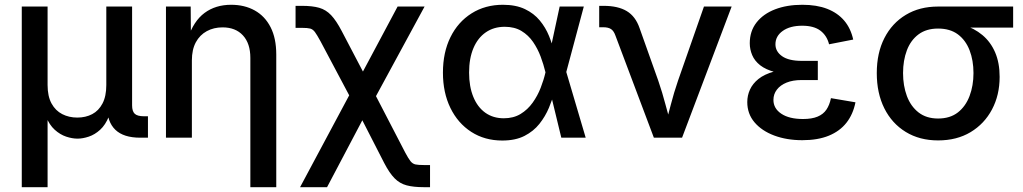

<svg xmlns="http://www.w3.org/2000/svg" viewBox="-20 -568 4219 792"><path d="M69.8 204.1V-541H176.3V-217.3Q176.3 -170.9 192.6 -141.1Q209 -111.3 236.8 -97.2Q264.6 -83 298.8 -83Q333.5 -83 360.4 -97.2Q387.2 -111.3 402.8 -141.1Q418.5 -170.9 418.5 -217.3V-541H524.9V-133.3Q524.9 -108.9 535.9 -98.6Q546.9 -88.4 573.7 -88.4H590.3V0H558.6Q489.7 0 455.8 -32.7Q421.9 -65.4 421.9 -127.9V-177.2H443.4Q443.4 -123 429.2 -87.9Q415 -52.7 393.1 -32.7Q371.1 -12.7 346.2 -4.4Q321.3 3.9 299.8 3.9Q277.8 3.9 252.9 -4.4Q228 -12.7 205.8 -32.7Q183.6 -52.7 169.4 -87.9Q155.3 -123 155.3 -177.2H176.3V204.1Z M771.5 -318.8V0H664.6V-541H766.6L767.6 -408.2H754.4Q778.3 -481 823.7 -514.6Q869.1 -548.3 933.6 -548.3Q988.8 -548.3 1030.8 -524.9Q1072.8 -501.5 1096.2 -455.8Q1119.6 -410.2 1119.6 -342.8V204.1H1012.7V-329.1Q1012.7 -388.7 982.2 -421.9Q951.7 -455.1 897.9 -455.1Q861.8 -455.1 833 -439.5Q804.2 -423.8 787.8 -393.6Q771.5 -363.3 771.5 -318.8Z M1217.8 204.1 1452.6 -234.9H1498L1651.9 62Q1664.6 85.9 1673.3 96.9Q1682.1 107.9 1694.3 110.4Q1706.5 112.8 1728.5 112.8H1753.9V204.1H1728.5Q1685.5 204.1 1657.2 196.5Q1628.9 189 1607.7 167.5Q1586.4 146 1564.9 104.5L1474.6 -71.8L1329.1 204.1ZM1445.8 -127 1302.2 -397.5Q1287.6 -424.3 1279.1 -435.8Q1270.5 -447.3 1259.5 -450.2Q1248.5 -453.1 1225.6 -453.1H1199.2V-543.9H1225.6Q1268.6 -543.9 1296.6 -535.9Q1324.7 -527.8 1345.9 -505.4Q1367.2 -482.9 1389.6 -439.9L1477.1 -272.9L1620.1 -541H1731.4L1506.8 -127Z M2051.8 11.7Q1979.5 11.7 1924.1 -23.9Q1868.7 -59.6 1837.9 -122.8Q1807.1 -186 1807.1 -268.6Q1807.1 -351.6 1838.1 -414.6Q1869.1 -477.5 1925.3 -512.9Q1981.4 -548.3 2054.7 -548.3Q2107.9 -548.3 2145.3 -530.5Q2182.6 -512.7 2206.5 -483.6Q2230.5 -454.6 2244.6 -419.9Q2258.8 -385.3 2265.6 -351.6H2301.3L2315.4 -272.9L2396 0H2295.4L2229.5 -272Q2222.2 -302.2 2210.2 -334.5Q2198.2 -366.7 2179 -394.8Q2159.7 -422.9 2131.1 -440.2Q2102.5 -457.5 2062 -457.5Q2017.1 -457.5 1983.9 -434.6Q1950.7 -411.6 1932.9 -369.4Q1915 -327.1 1915 -268.6Q1915 -210.9 1932.4 -168.5Q1949.7 -126 1981.9 -103Q2014.2 -80.1 2058.1 -80.1Q2098.1 -80.1 2127.4 -97.9Q2156.7 -115.7 2177.2 -144.5Q2197.8 -173.3 2210.4 -206.1Q2223.1 -238.8 2230 -269L2288.6 -541H2388.2L2315.4 -269L2301.3 -192.4H2268.1Q2259.3 -159.2 2244.4 -123.5Q2229.5 -87.9 2205.1 -57.1Q2180.7 -26.4 2143.3 -7.3Q2106 11.7 2051.8 11.7Z M2677.2 0 2518.6 -421.4Q2511.7 -440.9 2500.2 -448.2Q2488.8 -455.6 2468.3 -455.6H2451.7V-543.9H2470.2Q2529.3 -543.9 2565.4 -522.2Q2601.6 -500.5 2618.2 -452.1L2695.3 -235.4Q2712.4 -185.5 2725.3 -136.2Q2738.3 -86.9 2752 -38.1H2721.2Q2734.4 -86.9 2747.1 -136.2Q2759.8 -185.5 2776.9 -235.4L2883.8 -541H2998L2793.5 0Z M3289.6 10.3Q3225.1 10.3 3173.6 -9Q3122.1 -28.3 3092.3 -63.5Q3062.5 -98.6 3062.5 -147Q3062.5 -173.8 3073.5 -198.2Q3084.5 -222.7 3108.6 -242.2Q3132.8 -261.7 3173.1 -272.9Q3213.4 -284.2 3271.5 -284.2H3353.5V-237.8H3286.1Q3250.5 -237.8 3224.6 -227.3Q3198.7 -216.8 3184.6 -198.2Q3170.4 -179.7 3170.4 -155.8Q3170.4 -120.6 3202.9 -98.9Q3235.4 -77.1 3292.5 -77.1Q3329.1 -77.1 3352.5 -86.9Q3376 -96.7 3388.9 -115.7Q3401.9 -134.8 3407.7 -163.1L3508.8 -146Q3499 -96.7 3471.7 -61.8Q3444.3 -26.9 3398.9 -8.3Q3353.5 10.3 3289.6 10.3ZM3272.9 -260.3Q3215.8 -260.3 3177.2 -270.5Q3138.7 -280.8 3115.7 -298.8Q3092.8 -316.9 3082.8 -340.6Q3072.8 -364.3 3072.8 -389.6Q3072.8 -439.5 3100.6 -475.1Q3128.4 -510.7 3177.2 -529.5Q3226.1 -548.3 3289.6 -548.3Q3349.1 -548.3 3392.3 -531.5Q3435.5 -514.6 3462.4 -482.9Q3489.3 -451.2 3499.5 -404.8L3399.9 -385.3Q3391.1 -420.9 3364.3 -441.4Q3337.4 -461.9 3289.1 -461.9Q3238.8 -461.9 3208.7 -440.4Q3178.7 -418.9 3178.7 -385.3Q3178.7 -355.5 3206.1 -336.2Q3233.4 -316.9 3287.6 -316.9H3353.5V-260.3Z M3849.6 11.2Q3773.4 11.2 3716.3 -23.7Q3659.2 -58.6 3627.9 -121.1Q3596.7 -183.6 3596.7 -266.6Q3596.7 -349.6 3628.2 -411.1Q3659.7 -472.7 3716.6 -506.8Q3773.4 -541 3849.6 -541H4159.2V-454.1H3927.7L3849.6 -450.2Q3801.3 -450.2 3769 -426.3Q3736.8 -402.3 3720.9 -360.6Q3705.1 -318.8 3705.1 -266.6Q3705.1 -214.4 3720.9 -171.9Q3736.8 -129.4 3769 -104.2Q3801.3 -79.1 3849.6 -79.1Q3898.9 -79.1 3931.2 -104.2Q3963.4 -129.4 3979.5 -172.1Q3995.6 -214.8 3995.6 -266.6Q3995.6 -318.8 3979.5 -360.6Q3963.4 -402.3 3931.2 -426.3Q3898.9 -450.2 3849.6 -450.2V-480Q3905.8 -480 3952.1 -465.8Q3998.5 -451.7 4032.5 -423.3Q4066.4 -395 4085 -351.8Q4103.5 -308.6 4103.5 -251Q4103.5 -175.8 4072 -116.5Q4040.5 -57.1 3983.6 -22.9Q3926.8 11.2 3849.6 11.2Z"/></svg>

Font: Inter 17pt Medium
Style: Regular
Weight: 500
Version: Version 4.001;git-66647c0bb